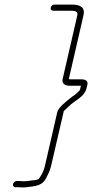

<svg xmlns="http://www.w3.org/2000/svg" viewBox="-20 -693 403 840"><path d="M213 -646H287C306 -646 323 -645 318 -625L254 -347C250 -328 264 -318 283 -318H334L331 -305C330 -302 330 -300 328 -297C319 -288 309 -278 297 -271C284 -261 269 -249 257 -238C247 -228 233 -216 230 -200L176 35C171 55 161 75 150 89C145 94 129 96 121 96C108 98 97 100 82 100C74 99 67 99 62 99H53C46 99 39 105 37 112C35 119 40 126 47 126H56C61 126 68 126 75 127C82 127 90 127 97 126C136 121 165 120 182 86C190 69 198 56 203 35L258 -202C257 -204 259 -206 260 -208C270 -217 280 -227 290 -236C311 -254 350 -272 358 -305L362 -321C367 -340 353 -346 335 -346H290C287 -346 284 -346 281 -347L345 -625C354 -662 330 -673 293 -673H219C211 -673 204 -668 202 -660C200 -652 205 -646 213 -646Z"/></svg>

Font: Electronic
Style: LtIt
Weight: 300
Version: Version 1.011